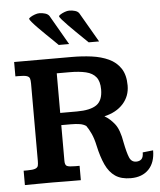

<svg xmlns="http://www.w3.org/2000/svg" viewBox="-59 -926 821 988"><g transform="rotate(-5 351.5 -431.5)"><path d="M576.7 12.2Q527.3 12.2 496.6 -8.8Q465.8 -29.8 447 -70.6Q428.2 -111.3 415.5 -169.9Q407.7 -206.5 396 -232.2Q384.3 -257.8 371.6 -275.4Q357.9 -284.7 339.1 -287.8Q320.3 -291 293.9 -291H243.7V-106Q243.7 -84.5 254.4 -79.3Q265.1 -74.2 296.4 -74.2H319.3V0Q285.2 0 251.7 -0.2Q218.3 -0.5 172.9 -1Q127 -1 95.2 -0.5Q63.5 0 30.3 0V-74.2H48.8Q78.6 -74.2 90.8 -79.1Q103 -84 105.2 -93.8Q107.4 -103.5 107.4 -117.7V-517.6Q107.4 -534.2 104.5 -543.7Q101.6 -553.2 89.1 -557.4Q76.7 -561.5 47.4 -561.5Q44.4 -561.5 39.3 -561.5Q34.2 -561.5 30.3 -561.5V-635.7H328.1Q381.3 -635.7 430.4 -629.2Q479.5 -622.6 518.1 -604.7Q556.6 -586.9 579.1 -553Q601.6 -519 601.6 -464.4Q601.6 -409.7 566.4 -370.4Q531.2 -331.1 468.8 -316.9Q497.6 -300.3 521 -270.3Q544.4 -240.2 555.2 -174.8Q565.9 -120.6 576.4 -95.5Q586.9 -70.3 611.8 -70.3Q628.4 -70.3 638.7 -79.8Q648.9 -89.4 648.9 -114.7L703.1 -120.6Q703.1 -57.6 669.4 -22.7Q635.7 12.2 576.7 12.2ZM243.7 -354H329.6Q399.4 -354 431.6 -376.5Q463.9 -398.9 463.9 -456.1Q463.9 -497.6 446.3 -519.8Q428.7 -542 394.3 -550.3Q359.9 -558.6 309.6 -558.6H243.7ZM320.3 -703.1H266.6Q258.8 -711.4 242.2 -727.3Q225.6 -743.2 206.1 -762.2Q186.5 -781.2 168.5 -799.6Q150.4 -817.9 138.7 -831.8Q127 -845.7 126.5 -850.1Q126.5 -853.5 135.7 -859.4Q145 -865.2 158 -869.9Q170.9 -874.5 181.2 -874.5Q196.3 -874.5 210.9 -870.1Q225.6 -865.7 232.4 -855.5ZM475.1 -703.1H421.4Q413.1 -711.4 396.5 -727.3Q379.9 -743.2 360.6 -762.2Q341.3 -781.2 323.2 -799.6Q305.2 -817.9 293.2 -831.8Q281.2 -845.7 281.2 -850.1Q281.2 -853.5 290.5 -859.4Q299.8 -865.2 312.7 -869.9Q325.7 -874.5 335.4 -874.5Q351.1 -874.5 365.7 -870.1Q380.4 -865.7 386.7 -855.5Z"/></g></svg>

Font: Kameron SemiBold
Style: Regular
Weight: 600
Designer: Vernon Adams
Foundry: Vernon Adams
Version: Version 1.100